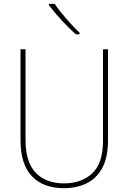

<svg xmlns="http://www.w3.org/2000/svg" viewBox="-20 -971 669 1001"><path d="M543 -239Q543 -151 513.5 -96Q484 -41 432 -15.5Q380 10 314 10Q205 10 146 -52.5Q87 -115 87 -240V-714H113V-243Q113 -126 166 -70.5Q219 -15 315 -15Q405 -15 461 -67.5Q517 -120 517 -236V-714H543ZM265 -951Q289 -915 326 -873Q363 -831 395 -800V-792H376Q340 -823 300.5 -866Q261 -909 235 -944V-951Z"/></svg>

Font: Noto Sans Thai SemCond Thin
Style: Regular
Weight: 100
Width: 4
Designer: Monotype Design Team
Foundry: Monotype Imaging Inc.
Version: Version 2.002; ttfautohint (v1.8.4.7-5d5b)